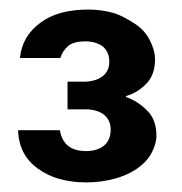

<svg xmlns="http://www.w3.org/2000/svg" viewBox="-20 -731 382 404"><path d="M22 -608.9Q26.4 -654.8 64.9 -683.1Q101.6 -710.9 166 -710.9Q193.8 -710.9 221.2 -703.1Q240.7 -696.3 265.1 -680.2Q284.2 -667.5 294.9 -647Q306.2 -625.5 306.2 -606Q306.2 -574.7 289.1 -556.2Q270.5 -536.1 245.1 -528.8V-526.9Q269.5 -518.6 290 -498Q309.1 -479 309.1 -445.8Q309.1 -427.2 297.9 -407.2Q287.6 -389.2 268.1 -376Q247.1 -361.8 221.2 -355Q192.4 -347.2 162.1 -347.2Q99.1 -347.2 60.1 -376Q19.5 -404.8 18.1 -457H106Q113.3 -413.1 161.1 -413.1Q184.6 -413.1 199.2 -424.8Q212.9 -437 212.9 -458Q212.9 -478.5 198.2 -490.2Q183.1 -501 159.2 -501H122.1V-559.1H155.8Q179.7 -559.1 194.8 -569.8Q210 -580.6 210 -601.1Q210 -621.1 196.8 -632.8Q182.1 -644 159.2 -644Q136.2 -644 124 -634.8Q110.8 -623 106.9 -608.9Z"/></svg>

Font: PoppinsZ Medium
Style: Regular
Weight: 500
Designer: Ninad Kale (Devanagari), Jonny Pinhorn (Latin)
Foundry: Indian Type Foundry
Version: Version 3.002;FEAKit 1.0